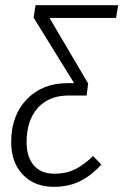

<svg xmlns="http://www.w3.org/2000/svg" viewBox="-20 -705 473 736"><path d="M433.1 -685.1 424.8 -636.2H169.9L317.9 -384.8L312 -338.9H243.2Q167 -338.9 124.5 -290.8Q82 -242.7 82 -160.2Q82 -103 109.6 -71Q137.2 -39.1 189 -39.1Q232.9 -39.1 266.6 -55.4Q300.3 -71.8 336.9 -106.9L368.2 -74.2Q330.1 -31.7 286.4 -10.3Q242.7 11.2 187 11.2Q111.8 11.2 67.4 -35.6Q22.9 -82.5 22.9 -160.2Q22.9 -262.2 82.5 -324.2Q142.1 -386.2 237.8 -386.2H264.2L108.9 -637.2L116.2 -685.1Z"/></svg>

Font: Fira Sans Compressed Light
Style: Italic
Weight: 300
Width: 3
Italic angle: -8°
Designer: Carrois Corporate & Edenspiekermann AG
Foundry: Carrois Corporate GbR & Edenspiekermann AG
Version: Version 4.203;PS 004.203;hotconv 1.0.88;makeotf.lib2.5.64775